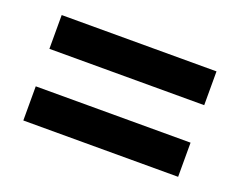

<svg xmlns="http://www.w3.org/2000/svg" viewBox="-59 -568 609 486"><g transform="rotate(20 245.0 -325.0)"><path d="M36 -376H453V-467H36ZM36 -183H453V-275H36Z"/></g></svg>

Font: Noto Sans Telugu Condensed SemiBold
Style: Regular
Weight: 600
Width: 3
Designer: Jelle Bosma - Monotype Design Team
Foundry: Monotype Imaging Inc.
Version: Version 2.005